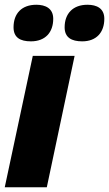

<svg xmlns="http://www.w3.org/2000/svg" viewBox="-21 -788 459 808"><path d="M325 -614C385 -614 418 -652 418 -709C418 -753 386 -768 347 -768C286 -768 251 -731 251 -673C251 -630 280 -614 325 -614ZM109 -614C170 -614 203 -652 203 -709C203 -753 170 -768 132 -768C70 -768 36 -731 36 -673C36 -630 64 -614 109 -614ZM-1 0H176L293 -553H117Z"/></svg>

Font: Noto Sans UI SemiCondensed Black
Style: Italic
Weight: 900
Width: 4
Italic angle: -372°
Designer: Monotype Design Team
Foundry: Monotype Imaging Inc.
Version: Version 1.901